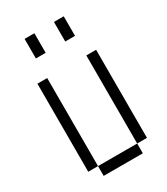

<svg xmlns="http://www.w3.org/2000/svg" viewBox="-213 -969 925 1062"><g transform="rotate(-30 250.0 -437.5)"><path d="M187.5 -750H125V-875H187.5ZM62.5 -625H125V-62.5H62.5ZM125 -62.5H375V0H125ZM312.5 -875H375V-750H312.5ZM375 -625H437.5V-62.5H375Z"/></g></svg>

Font: 寒蝉点阵体 16px
Style: Regular
Weight: 400
Designer: Designed by Warren2060
Foundry: ChillType
Version: Version 1.000